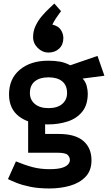

<svg xmlns="http://www.w3.org/2000/svg" viewBox="-20 -817 628 1085"><path d="M287 -797 325 -754Q325 -754 316 -742Q307 -730 295.5 -712.5Q284 -695 276 -678Q310 -670 324 -648Q338 -626 338 -602Q338 -565 314.5 -542.5Q291 -520 253 -520Q220 -520 193.5 -546Q167 -572 167 -607Q167 -642 181.5 -672Q196 -702 217 -726.5Q238 -751 257.5 -769Q277 -787 287 -797ZM252 -114Q148 -114 89.5 -157.5Q31 -201 31 -283Q31 -372 92 -423Q153 -474 253 -474Q291 -474 320 -468.5Q349 -463 377 -448L531 -501L570 -389L447 -373Q464 -355 470 -331Q476 -307 476 -289Q476 -224 444.5 -185.5Q413 -147 362 -130.5Q311 -114 252 -114ZM260 248Q197 248 151 238.5Q105 229 74 216.5Q43 204 25 195L70 95Q121 116 164.5 127.5Q208 139 260 139Q306 139 331 131Q356 123 365.5 111Q375 99 375 88Q375 71 362.5 58.5Q350 46 302 46H139V-148L235 -130V-60H313Q405 -60 451 -20.5Q497 19 497 89Q497 147 463.5 182Q430 217 376 232.5Q322 248 260 248ZM254 -206Q304 -206 331.5 -229.5Q359 -253 359 -291Q359 -335 331.5 -357.5Q304 -380 254 -380Q205 -380 177 -357.5Q149 -335 149 -291Q149 -253 177 -229.5Q205 -206 254 -206Z"/></svg>

Font: Podkova ExtraBold
Style: Regular
Weight: 800
Designer: Ilya Yudin
Foundry: Cyreal (www.cyreal.org)
Version: Version 2.103